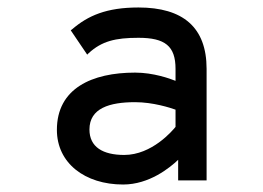

<svg xmlns="http://www.w3.org/2000/svg" viewBox="-20 -482 703 513"><path d="M169 -401 213 -336 217 -340C252 -372 288 -381 350 -381C421 -381 449 -359 449 -298V-266C434 -272 390 -288 341 -288C226 -288 132 -246 132 -135C132 -46 207 11 309 11C379 11 434 -34 456 -55V0H532V-298C532 -409 469 -462 350 -462C264 -462 215 -440 173 -404ZM219 -136C219 -193 273 -209 341 -209C389 -209 435 -194 449 -189V-143C441 -133 386 -68 312 -68C255 -68 219 -89 219 -136Z"/></svg>

Font: Charger Monospace
Style: Regular
Weight: 400
Designer: Jasper
Foundry: Cannot Into Space Fonts
Version: Version 0.980